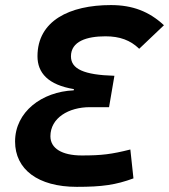

<svg xmlns="http://www.w3.org/2000/svg" viewBox="-20 -723 663 753"><path d="M415 -703.1C252.9 -703.1 127 -641.6 127 -502.4C127 -437 168.9 -390.1 270 -373.5L269 -368.7C144 -363.3 39.1 -284.2 39.1 -168C39.1 -59.1 128.4 9.8 281.2 9.8C381.8 9.8 434.1 2 503.4 -23.4L491.2 -136.7C417.5 -118.2 379.4 -113.3 300.8 -113.3C223.1 -113.3 177.7 -141.1 177.7 -188.5C177.7 -260.7 249.5 -302.7 332.5 -302.7H407.7L428.7 -425.8C308.6 -429.2 258.3 -452.6 258.3 -502C258.3 -561 320.3 -580.6 393.6 -580.6C449.7 -580.6 491.2 -565.4 525.9 -531.7L623 -624C564.9 -678.2 499.5 -703.1 415 -703.1Z"/></svg>

Font: Cascadia Code
Style: Bold Italic
Weight: 700
Italic angle: -10°
Monospace: yes
Designer: Aaron Bell
Foundry: Saja Typeworks
Version: Version 2404.023